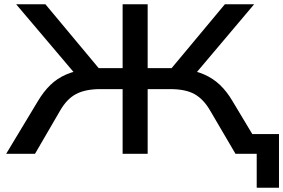

<svg xmlns="http://www.w3.org/2000/svg" viewBox="-20 -725 1335 905"><path d="M1190 160V0H1130V-93H1295V160ZM9 0 159 -249Q186 -294 217.5 -324.5Q249 -355 291 -373.5Q333 -392 390 -399L345 -364L56 -705H194L460 -386L428 -404H558V-705H676V-404H806L774 -386L1040 -705H1178L890 -364L845 -399Q902 -392 943.5 -373.5Q985 -355 1017 -324.5Q1049 -294 1075 -250L1225 0H1090L971 -203Q940 -257 897.5 -281Q855 -305 782 -305H676V0H558V-305H453Q383 -305 339 -282Q295 -259 263 -203L145 0Z"/></svg>

Font: Nunito Sans 10pt Expanded SemiBold
Style: Regular
Weight: 600
Width: 7
Designer: Vernon Adams
Foundry: Vernon Adams
Version: Version 3.101;gftools[0.9.27]